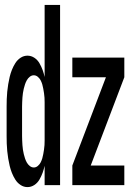

<svg xmlns="http://www.w3.org/2000/svg" viewBox="-20 -755 540 783"><path d="M92 8Q77 8 64 -0.5Q51 -9 42.5 -22.5Q34 -36 28.5 -50Q23 -64 19.5 -78.5Q16 -93 13.5 -108.5Q11 -124 9.5 -139Q8 -154 7.5 -169.5Q7 -185 7 -200V-320Q7 -335 7.5 -350.5Q8 -366 9.5 -381Q11 -396 13.5 -411.5Q16 -427 19.5 -441.5Q23 -456 28.5 -470Q34 -484 42.5 -497.5Q51 -511 64 -519.5Q77 -528 92 -528Q107 -528 120 -519.5Q133 -511 141 -497Q149 -483 154 -469Q159 -455 162 -441V-735H225V0H162V-79Q159 -65 154 -51Q149 -37 141 -23Q133 -9 120 -0.5Q107 8 92 8ZM275 0V-80L412 -440H275V-520H487V-440L350 -80H487V0ZM118 -72Q127 -72 134.5 -78.5Q142 -85 146 -93Q150 -101 152.5 -109.5Q155 -118 156.5 -127Q158 -136 159.5 -145Q161 -154 161.5 -163.5Q162 -173 162 -182Q162 -191 162 -200V-320Q162 -329 162 -338Q162 -347 161.5 -356.5Q161 -366 159.5 -375Q158 -384 156.5 -393Q155 -402 152.5 -410.5Q150 -419 146 -427Q142 -435 134.5 -441.5Q127 -448 118 -448Q109 -448 101.5 -442Q94 -436 89.5 -428Q85 -420 82 -411Q79 -402 77 -393.5Q75 -385 73.5 -375.5Q72 -366 71.5 -357Q71 -348 70.5 -338.5Q70 -329 70 -320V-200Q70 -191 70.5 -181.5Q71 -172 71.5 -163Q72 -154 73.5 -144.5Q75 -135 77 -126.5Q79 -118 82 -109Q85 -100 89.5 -92Q94 -84 101.5 -78Q109 -72 118 -72Z"/></svg>

Font: Iosevka SS04 Medium
Style: Regular
Weight: 500
Monospace: yes
Designer: Belleve Invis
Foundry: Belleve Invis
Version: Version 19.0.0; ttfautohint (v1.8.4)